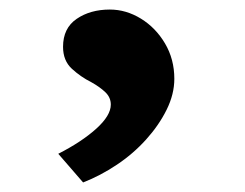

<svg xmlns="http://www.w3.org/2000/svg" viewBox="-20 -170 512 402"><path d="M154 212 102 152Q151 127 181.5 99.5Q212 72 212 49Q212 34 200.5 23Q189 12 171 2Q149 -9 130.5 -26Q112 -43 112 -72Q112 -111 140.5 -130.5Q169 -150 210 -150Q244 -150 275 -131Q306 -112 325.5 -79Q345 -46 345 -5Q345 27 329 59.5Q313 92 286 122Q259 152 224.5 175Q190 198 154 212Z"/></svg>

Font: Lexend Tera SemiBold
Style: Regular
Weight: 600
Version: Version 1.007